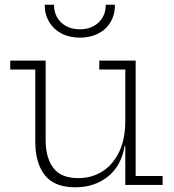

<svg xmlns="http://www.w3.org/2000/svg" viewBox="-20 -786 740 816"><path d="M512.5 -490.5H402V-528.5H556.5V-38H671V0H512.5ZM174 -528.5V-190.5Q174 -115.5 206.8 -72.2Q239.5 -29 312.5 -29Q371 -29 416.2 -58.2Q461.5 -87.5 487 -141.8Q512.5 -196 512.5 -272.5L525 -166H510Q495 -80 438 -35Q381 10 300 10Q211 10 170.5 -41.5Q130 -93 130 -183.5V-490.5H23.5V-528.5ZM468.5 -766Q469 -724.5 450.2 -692.8Q431.5 -661 397.8 -643.5Q364 -626 319.5 -626Q275 -626 241.2 -643.8Q207.5 -661.5 188.8 -693Q170 -724.5 170 -766H209.5Q209.5 -719.5 240 -690.5Q270.5 -661.5 319.5 -661.5Q368.5 -661.5 399 -690.5Q429.5 -719.5 429.5 -766Z"/></svg>

Font: Hepta Slab Light
Style: Regular
Weight: 300
Designer: Michael LaGattuta
Foundry: Michael LaGattuta
Version: Version 1.102